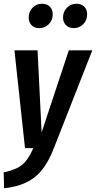

<svg xmlns="http://www.w3.org/2000/svg" viewBox="-39 -801 519 1038"><path d="M172.9 -648.9Q147 -648.9 131.6 -664.8Q116.2 -680.7 116.2 -706.1Q116.2 -738.3 137.2 -759.5Q158.2 -780.8 188 -780.8Q214.8 -780.8 230.5 -765.1Q246.1 -749.5 246.1 -724.1Q246.1 -691.4 224.6 -670.2Q203.1 -648.9 172.9 -648.9ZM359.9 -648.9Q334 -648.9 317.9 -664.8Q301.8 -680.7 301.8 -706.1Q301.8 -738.3 323.2 -759.5Q344.7 -780.8 374 -780.8Q400.9 -780.8 416.5 -765.1Q432.1 -749.5 432.1 -724.1Q432.1 -691.4 411.1 -670.2Q390.1 -648.9 359.9 -648.9ZM460 -528.8 251 2.9Q209.5 109.9 147 158.2Q84.5 206.5 -17.1 216.8L-19 130.9Q47.4 117.2 80.3 90.3Q113.3 63.5 141.1 0H96.2L39.1 -528.8H164.1L186 -85L333 -528.8Z"/></svg>

Font: Fira Sans Compressed Medium
Style: Italic
Weight: 500
Width: 3
Italic angle: -8°
Designer: Carrois Corporate & Edenspiekermann AG
Foundry: Carrois Corporate GbR & Edenspiekermann AG
Version: Version 4.203;PS 004.203;hotconv 1.0.88;makeotf.lib2.5.64775